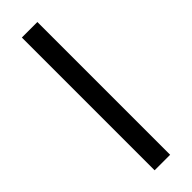

<svg xmlns="http://www.w3.org/2000/svg" viewBox="-259 -769 777 777"><g transform="rotate(-45 129.5 -380.0)"><path d="M173.8 0H85V-759.8H173.8Z"/></g></svg>

Font: Droid Sans
Style: Regular
Weight: 400
Foundry: Ascender Corporation
Version: Version 1.00 build 114